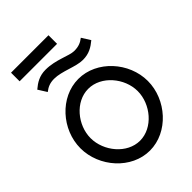

<svg xmlns="http://www.w3.org/2000/svg" viewBox="-259 -1013 1138 1138"><g transform="rotate(-45 310.5 -443.5)"><path d="M366 -898H52V-826H366ZM409 -724C365 -724 295 -766 209 -766C158 -766 124 -745 91 -717L125 -663C148 -681 171 -692 207 -692C272 -692 348 -650 407 -650C459 -650 491 -670 525 -698L491 -752C468 -734 445 -724 409 -724ZM111 -290C111 -399 200 -507 308 -507C416 -507 506 -399 506 -290C506 -181 416 -72 308 -72C200 -72 111 -181 111 -290ZM26 -290C26 -134 154 11 308 11C462 11 591 -134 591 -290C591 -446 462 -590 308 -590C154 -590 26 -446 26 -290Z"/></g></svg>

Font: Charger
Style: Regular
Weight: 400
Designer: Jasper
Foundry: Cannot Into Space Fonts
Version: Version 0.98